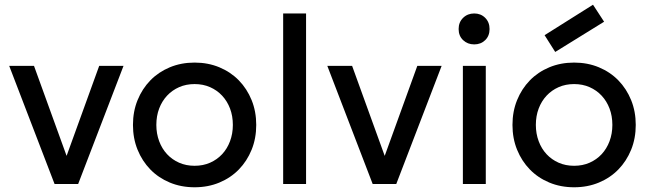

<svg xmlns="http://www.w3.org/2000/svg" viewBox="-20 -779 2755 813"><path d="M19 -500H124L262 -119L400 -500H503L311 0H211Z M804 14Q747 14 699 -6Q651 -26 616.5 -61.5Q582 -97 562.5 -145Q543 -193 543 -250Q543 -307 562.5 -355Q582 -403 616.5 -438.5Q651 -474 699 -494Q747 -514 804 -514Q861 -514 909 -494Q957 -474 991.5 -438.5Q1026 -403 1045.5 -355Q1065 -307 1065 -250Q1065 -193 1045.5 -145Q1026 -97 991.5 -61.5Q957 -26 909 -6Q861 14 804 14ZM804 -77Q840 -77 869.5 -90Q899 -103 920.5 -126Q942 -149 954 -181Q966 -213 966 -250Q966 -288 954 -319.5Q942 -351 920.5 -374Q899 -397 869.5 -410Q840 -423 804 -423Q768 -423 738.5 -410Q709 -397 687.5 -374Q666 -351 654 -319.5Q642 -288 642 -250Q642 -213 654 -181Q666 -149 687.5 -126Q709 -103 738.5 -90Q768 -77 804 -77Z M1179 0V-722H1276V0Z M1366 -500H1471L1609 -119L1747 -500H1850L1658 0H1558Z M1940 -500H2037V0H1940ZM1988 -591Q1960 -591 1941 -609Q1922 -627 1922 -656Q1922 -685 1941 -703.5Q1960 -722 1988 -722Q2016 -722 2034.5 -703.5Q2053 -685 2053 -656Q2053 -627 2034.5 -609Q2016 -591 1988 -591Z M2411 14Q2354 14 2306 -6Q2258 -26 2223.5 -61.5Q2189 -97 2169.5 -145Q2150 -193 2150 -250Q2150 -307 2169.5 -355Q2189 -403 2223.5 -438.5Q2258 -474 2306 -494Q2354 -514 2411 -514Q2468 -514 2516 -494Q2564 -474 2598.5 -438.5Q2633 -403 2652.5 -355Q2672 -307 2672 -250Q2672 -193 2652.5 -145Q2633 -97 2598.5 -61.5Q2564 -26 2516 -6Q2468 14 2411 14ZM2411 -77Q2447 -77 2476.5 -90Q2506 -103 2527.5 -126Q2549 -149 2561 -181Q2573 -213 2573 -250Q2573 -288 2561 -319.5Q2549 -351 2527.5 -374Q2506 -397 2476.5 -410Q2447 -423 2411 -423Q2375 -423 2345.5 -410Q2316 -397 2294.5 -374Q2273 -351 2261 -319.5Q2249 -288 2249 -250Q2249 -213 2261 -181Q2273 -149 2294.5 -126Q2316 -103 2345.5 -90Q2375 -77 2411 -77ZM2538 -687 2491 -759 2286 -630 2331 -559Z"/></svg>

Font: NT Somic Medium
Style: Regular
Weight: 500
Designer: Ravid Balaliev — lead type designer, mastering
Michael Voronin — secret advisor, marketing
Ivan Kovalenko — best boy
Foundry: NT Type
Version: Version 0.7